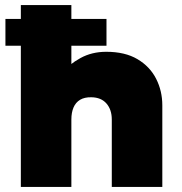

<svg xmlns="http://www.w3.org/2000/svg" viewBox="-20 -740 720 760"><path d="M62.5 0V-720H262.5V-397L220.5 -448Q253.5 -485.5 298.5 -510.2Q343.5 -535 400.5 -535Q475 -535 524.2 -505.8Q573.5 -476.5 598 -428.2Q622.5 -380 622.5 -323V0H422.5V-267Q422.5 -306 401.5 -330.2Q380.5 -354.5 341.5 -355Q314.5 -355.5 297 -345Q279.5 -334.5 271 -314.5Q262.5 -294.5 262.5 -267V0ZM1.5 -559V-665H401.5V-559Z"/></svg>

Font: Geologica Roman Black
Style: Regular
Weight: 900
Designer: Sindre Bremnes, Frode Helland
Foundry: Monokrom Skriftforlag AS
Version: Version 1.010;gftools[0.9.28]